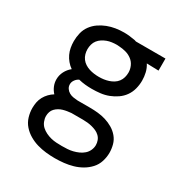

<svg xmlns="http://www.w3.org/2000/svg" viewBox="-175 -657 951 1007"><g transform="rotate(30 300.0 -153.5)"><path d="M300 223Q300 223 300 223Q300 223 300 223Q273 223 246 220Q219 217 193 209.5Q167 202 143 188Q119 174 101 153.5Q83 133 75 106.5Q67 80 67 53Q67 35 70.5 17.5Q74 0 82.5 -15.5Q91 -31 103.5 -44Q116 -57 131 -66Q117 -81 109 -100Q101 -119 101 -140Q101 -165 112.5 -187.5Q124 -210 144 -226Q128 -237 115.5 -252Q103 -267 95 -284Q87 -301 83.5 -320Q80 -339 80 -359Q80 -384 86 -409Q92 -434 107 -454.5Q122 -475 143 -489.5Q164 -504 187.5 -513Q211 -522 236 -526Q261 -530 287 -530Q304 -530 320.5 -528Q337 -526 354 -523L363 -520H542V-447L470 -449Q483 -429 488.5 -405.5Q494 -382 494 -358Q494 -333 487.5 -308Q481 -283 466.5 -262.5Q452 -242 431 -227.5Q410 -213 386.5 -204Q363 -195 337.5 -192Q312 -189 287 -189Q266 -189 246 -191Q226 -193 206 -198Q193 -192 184 -179.5Q175 -167 175 -153Q175 -139 182.5 -128Q190 -117 201.5 -110.5Q213 -104 226 -102Q239 -100 253 -99Q254 -99 256 -99Q258 -99 260 -99Q263 -99 266 -99Q269 -99 272 -99H328Q352 -99 376.5 -96.5Q401 -94 424 -87Q447 -80 468.5 -67.5Q490 -55 506 -36Q522 -17 528.5 7Q535 31 535 55Q535 82 526.5 108.5Q518 135 499.5 155Q481 175 457.5 188.5Q434 202 408 209.5Q382 217 354.5 220Q327 223 300 223ZM287 -262Q302 -262 316.5 -264Q331 -266 345 -270.5Q359 -275 372 -283Q385 -291 394 -303Q403 -315 407 -329.5Q411 -344 411 -359Q411 -379 402.5 -398Q394 -417 377.5 -429.5Q361 -442 341 -447.5Q321 -453 301 -454L287 -455Q286 -455 286 -455Q286 -455 285 -455Q271 -455 256 -453Q241 -451 227.5 -446Q214 -441 201.5 -433Q189 -425 180 -413.5Q171 -402 167 -387.5Q163 -373 163 -358Q163 -344 167 -329.5Q171 -315 180 -303Q189 -291 201.5 -283Q214 -275 228 -270.5Q242 -266 257 -264Q272 -262 287 -262ZM300 149Q317 149 333.5 148Q350 147 366.5 143Q383 139 398.5 132Q414 125 426.5 114Q439 103 446 87.5Q453 72 453 56Q453 42 448 28.5Q443 15 432.5 5Q422 -5 409.5 -10.5Q397 -16 383.5 -19.5Q370 -23 356 -24.5Q342 -26 328 -26H272Q269 -26 265.5 -26Q262 -26 258 -26Q246 -25 233.5 -23Q221 -21 209 -17.5Q197 -14 186 -7.5Q175 -1 166.5 8Q158 17 154 29Q150 41 150 54Q150 70 156.5 86Q163 102 175 113Q187 124 202.5 131.5Q218 139 234 143Q250 147 266.5 148Q283 149 300 149Z"/></g></svg>

Font: Zed Sans Extended
Style: Regular
Weight: 400
Width: 7
Designer: Belleve Invis
Foundry: Belleve Invis
Version: Version 1.0.0; ttfautohint (v1.8.4)